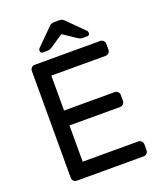

<svg xmlns="http://www.w3.org/2000/svg" viewBox="-160 -990 912 1090"><g transform="rotate(-20 296.0 -445.0)"><path d="M86 0ZM517 -90Q528 -90 536 -82Q544 -74 544 -63V-27Q544 -16 536 -8Q528 0 517 0H113Q102 0 94 -8Q86 -16 86 -27V-673Q86 -684 94 -692Q102 -700 113 -700H509Q520 -700 528 -692Q536 -684 536 -673V-637Q536 -626 528 -618Q520 -610 509 -610H181V-399H487Q498 -399 506 -391Q514 -383 514 -372V-336Q514 -325 506 -317Q498 -309 487 -309H181V-90ZM330 -890Q341 -890 349 -886Q357 -882 367 -871L459 -779Q464 -774 464 -766Q464 -750 448 -750H422Q412 -750 406 -752.5Q400 -755 391 -761L315 -812L239 -761Q230 -755 224 -752.5Q218 -750 208 -750H182Q166 -750 166 -766Q166 -774 171 -779L263 -871Q273 -882 281 -886Q289 -890 300 -890Z"/></g></svg>

Font: Rubik
Style: Regular
Weight: 400
Designer: Hubert & Fischer
Foundry: Hubert & Fischer
Version: Version 1.002; ttfautohint (v1.6)